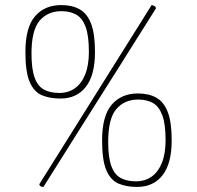

<svg xmlns="http://www.w3.org/2000/svg" viewBox="-20 -728 776 756"><path d="M218 -340Q176 -340 145 -353Q114 -366 97 -405Q80 -444 80 -523Q80 -620 118 -664Q156 -708 221 -708Q264 -708 293.5 -691.5Q323 -675 338.5 -635Q354 -595 354 -523Q354 -432 318 -386Q282 -340 218 -340ZM213 -362Q249 -362 275 -380.5Q301 -399 315.5 -435Q330 -471 330 -524Q330 -588 317 -622.5Q304 -657 280 -670.5Q256 -684 222 -684Q168 -684 136 -646.5Q104 -609 104 -517Q104 -456 116.5 -422Q129 -388 153.5 -375Q178 -362 213 -362ZM151 8Q151 8 148.5 8Q146 8 143 7Q140 6 137.5 3.5Q135 1 135 -3L577 -708Q577 -708 581.5 -707Q586 -706 590 -703Q594 -700 594 -695Q594 -695 575.5 -665.5Q557 -636 525 -585.5Q493 -535 454 -472.5Q415 -410 372.5 -343.5Q330 -277 291 -214.5Q252 -152 220 -101.5Q188 -51 169.5 -21.5Q151 8 151 8ZM520 8Q478 8 447 -5Q416 -18 399 -57Q382 -96 382 -175Q382 -272 420 -316Q458 -360 523 -360Q566 -360 595.5 -343.5Q625 -327 640.5 -287Q656 -247 656 -175Q656 -84 620 -38Q584 8 520 8ZM515 -14Q551 -14 577 -32.5Q603 -51 617.5 -87Q632 -123 632 -176Q632 -240 619 -274.5Q606 -309 582 -322.5Q558 -336 524 -336Q470 -336 438 -298.5Q406 -261 406 -169Q406 -108 418.5 -74Q431 -40 455.5 -27Q480 -14 515 -14Z"/></svg>

Font: Yanone Kaffeesatz ExtraLight ExtraLight
Style: Regular
Weight: 250
Version: Version 2.003